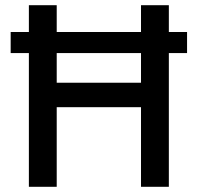

<svg xmlns="http://www.w3.org/2000/svg" viewBox="-20 -718 760 738"><path d="M91 0V-514H21V-595H91V-698H198V-595H522V-698H629V-595H699V-514H629V0H522V-306H198V0ZM198 -400H522V-514H198Z"/></svg>

Font: Anuphan Medium
Style: Regular
Weight: 500
Designer: Mike Abbink, Paul van der Laan, Pieter van Rosmalen, Mint Tantisuwanna
Foundry: Bold Monday; Cadson Demak
Version: Version 3.002;hotconv 1.0.109;makeotfexe 2.5.65596